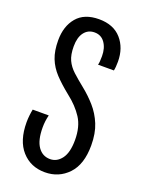

<svg xmlns="http://www.w3.org/2000/svg" viewBox="-147 -841 698 922"><g transform="rotate(20 202.0 -380.0)"><path d="M201 10Q128 10 82.5 -41Q37 -92 37 -186Q37 -203 39 -221Q41 -239 44 -253H126Q122 -237 120 -221.5Q118 -206 118 -189Q118 -124 141 -91Q164 -58 203 -58Q238 -58 261.5 -89.5Q285 -121 285 -185Q285 -253 256.5 -297Q228 -341 179 -379Q134 -415 104.5 -446.5Q75 -478 60 -516Q45 -554 45 -608Q45 -680 83 -725Q121 -770 196 -770Q270 -770 310 -724.5Q350 -679 350 -609Q350 -596 349 -583.5Q348 -571 346 -563H265Q269 -576 269 -608Q269 -649 250 -676Q231 -703 197 -703Q164 -703 144.5 -677.5Q125 -652 125 -606Q125 -563 137.5 -536Q150 -509 174.5 -486.5Q199 -464 234 -436Q269 -408 299.5 -373.5Q330 -339 348.5 -294Q367 -249 367 -187Q367 -90 319.5 -40Q272 10 201 10Z"/></g></svg>

Font: Noto Sans Georgian ExtraCondensed
Style: Regular
Weight: 400
Width: 2
Designer: Monotype Design Team, Akaki Razmadze
Foundry: Google LLC
Version: Version 2.005; ttfautohint (v1.8.4.7-5d5b)